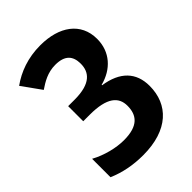

<svg xmlns="http://www.w3.org/2000/svg" viewBox="-213 -825 936 936"><g transform="rotate(-45 255.0 -357.0)"><path d="M214 10C387 10 475 -79 475 -207C475 -300 420 -357 313 -373V-376C398 -398 456 -460 456 -550C456 -662 367 -724 238 -724C151 -724 81 -697 25 -657L96 -558C130 -581 169 -605 222 -605C288 -605 314 -574 314 -521C314 -464 281 -418 169 -418H124V-314H169C288 -314 330 -275 330 -215C330 -151 298 -108 199 -108C146 -108 80 -124 25 -154V-27C83 -2 145 10 214 10Z"/></g></svg>

Font: Noto Sans Gurmukhi SemiCondensed
Style: Bold
Weight: 700
Width: 4
Designer: Jelle Bosma - Monotype Design Team
Foundry: Monotype Imaging Inc.
Version: Version 2.004